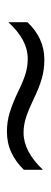

<svg xmlns="http://www.w3.org/2000/svg" viewBox="183 -630 148 554"><g transform="rotate(-90 257.0 -353.0)"><path d="M248 -330Q219 -344 196.5 -351.5Q174 -359 151 -359Q97 -359 44 -303V-358Q66 -381 93.5 -394Q121 -407 154 -407Q183 -407 209 -399Q235 -391 267 -376Q297 -361 319 -354Q341 -347 365 -347Q419 -347 470 -403V-348Q449 -325 421.5 -312Q394 -299 362 -299Q333 -299 307 -306.5Q281 -314 248 -330Z"/></g></svg>

Font: Noto Sans Sinhala SemiCondensed Light
Style: Regular
Weight: 300
Width: 4
Designer: Jelle Bosma - Monotype Design Team
Foundry: Monotype Imaging Inc.
Version: Version 2.006; ttfautohint (v1.8.4.7-5d5b)